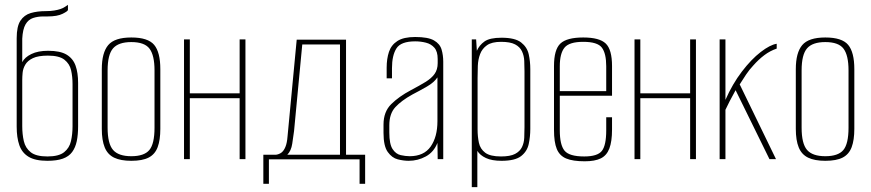

<svg xmlns="http://www.w3.org/2000/svg" viewBox="-20 -658 3602 794"><path d="M176 7Q126 7 98.5 -9.5Q71 -26 60 -57.5Q49 -89 49 -134V-500Q49 -549 64.5 -572.5Q80 -596 107 -604Q134 -612 169 -612Q189 -612 204 -614.5Q219 -617 229.5 -620.5Q240 -624 247.5 -629Q255 -634 261 -638V-617Q261 -612 239 -601Q217 -590 177 -590H159Q136 -590 116.5 -583.5Q97 -577 85.5 -557Q74 -537 72 -498V-401Q82 -421 109.5 -434.5Q137 -448 179 -448Q229 -448 255.5 -432Q282 -416 292.5 -386.5Q303 -357 303 -315V-136Q303 -101 297.5 -74.5Q292 -48 278.5 -29.5Q265 -11 240 -2Q215 7 176 7ZM176 -11Q223 -11 245 -28.5Q267 -46 273.5 -74.5Q280 -103 280 -136V-310Q280 -341 274 -367.5Q268 -394 246.5 -411Q225 -428 178 -428Q138 -428 116 -417.5Q94 -407 84.5 -390.5Q75 -374 73.5 -357Q72 -340 72 -327V-136Q72 -103 78.5 -74.5Q85 -46 107 -28.5Q129 -11 176 -11Z M523 7Q479 7 452 -6Q425 -19 413 -48.5Q401 -78 401 -125V-372Q401 -440 427.5 -471.5Q454 -503 523 -503Q592 -503 617.5 -472.5Q643 -442 643 -372V-125Q643 -79 632 -49.5Q621 -20 595 -6.5Q569 7 523 7ZM523 -12Q576 -12 597.5 -37.5Q619 -63 619 -130V-367Q619 -429 598.5 -456.5Q578 -484 523 -484Q470 -484 447.5 -458Q425 -432 425 -367V-130Q425 -64 447.5 -38Q470 -12 523 -12Z M741 0V-495H765V-272H971V-495H995V0H971V-252H765V0Z M1069 102V-18H1121Q1135 -20 1144.5 -27.5Q1154 -35 1160.5 -51Q1167 -67 1169 -93L1207 -494H1411V-18H1490V102H1467V1H1092V102ZM1168 -18H1386V-474H1230L1196 -116Q1193 -93 1188.5 -63.5Q1184 -34 1168 -18Z M1670 7Q1649 7 1625 1Q1601 -5 1583.5 -29.5Q1566 -54 1566 -108V-143Q1566 -196 1598 -227.5Q1630 -259 1679 -285Q1715 -304 1739.5 -319Q1764 -334 1777 -352Q1790 -370 1790 -397V-414Q1790 -445 1776.5 -460.5Q1763 -476 1741.5 -481.5Q1720 -487 1697 -487Q1638 -487 1619.5 -458Q1601 -429 1601 -376V-334H1579V-378Q1579 -415 1588.5 -443.5Q1598 -472 1623.5 -488.5Q1649 -505 1697 -505Q1750 -505 1774.5 -491Q1799 -477 1806 -453.5Q1813 -430 1813 -403V0H1790L1789 -67Q1774 -29 1741 -11Q1708 7 1670 7ZM1674 -12Q1733 -12 1761 -52Q1789 -92 1789 -157V-338Q1775 -317 1745.5 -300Q1716 -283 1685 -267Q1640 -242 1615 -215Q1590 -188 1590 -140V-110Q1590 -62 1603.5 -41.5Q1617 -21 1637 -16.5Q1657 -12 1674 -12Z M1931 116V-495H1949L1952 -448Q1962 -471 1983.5 -486.5Q2005 -502 2054 -502Q2110 -502 2135 -482.5Q2160 -463 2166.5 -433.5Q2173 -404 2173 -372V-125Q2173 -93 2166.5 -62.5Q2160 -32 2135 -12.5Q2110 7 2054 7Q2014 7 1989.5 -4.5Q1965 -16 1954 -34V116ZM2052 -11Q2090 -11 2110 -21.5Q2130 -32 2138.5 -49.5Q2147 -67 2148 -88.5Q2149 -110 2149 -132V-363Q2149 -385 2148 -406.5Q2147 -428 2138.5 -446Q2130 -464 2110 -474.5Q2090 -485 2052 -485Q2014 -485 1994 -471Q1974 -457 1965.5 -434.5Q1957 -412 1956 -385.5Q1955 -359 1955 -335V-123Q1955 -93 1960.5 -67.5Q1966 -42 1986.5 -26.5Q2007 -11 2052 -11Z M2398 9Q2349 9 2321.5 -2.5Q2294 -14 2282.5 -42Q2271 -70 2271 -121V-385Q2271 -453 2297.5 -478Q2324 -503 2392 -503Q2459 -503 2485 -478Q2511 -453 2511 -385V-262H2295V-119Q2295 -59 2314.5 -35Q2334 -11 2396 -11Q2451 -11 2469 -34Q2487 -57 2487 -119V-173H2511V-122Q2511 -73 2500 -44Q2489 -15 2464.5 -3Q2440 9 2398 9ZM2295 -281H2487V-384Q2487 -437 2469 -461Q2451 -485 2392 -485Q2334 -485 2314.5 -461Q2295 -437 2295 -384Z M2604 0V-495H2628V-272H2834V-495H2858V0H2834V-252H2628V0Z M2956 0V-495H2980V-245Q3009 -311 3048 -362Q3087 -413 3126 -443Q3165 -473 3192 -477V-457Q3165 -448 3141 -430Q3117 -412 3095 -387Q3079 -370 3065.5 -350Q3052 -330 3039 -309L3189 0H3162L3022 -285Q3010 -264 2997.5 -239.5Q2985 -215 2980 -204V0Z M3393 7Q3349 7 3322 -6Q3295 -19 3283 -48.5Q3271 -78 3271 -125V-372Q3271 -440 3297.5 -471.5Q3324 -503 3393 -503Q3462 -503 3487.5 -472.5Q3513 -442 3513 -372V-125Q3513 -79 3502 -49.5Q3491 -20 3465 -6.5Q3439 7 3393 7ZM3393 -12Q3446 -12 3467.5 -37.5Q3489 -63 3489 -130V-367Q3489 -429 3468.5 -456.5Q3448 -484 3393 -484Q3340 -484 3317.5 -458Q3295 -432 3295 -367V-130Q3295 -64 3317.5 -38Q3340 -12 3393 -12Z"/></svg>

Font: Alumni Sans Thin
Style: Regular
Weight: 100
Designer: Robert E. Leuschke
Foundry: Robert E. Leuschke
Version: Version 1.018